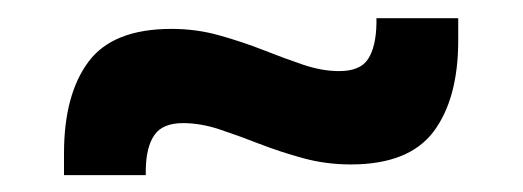

<svg xmlns="http://www.w3.org/2000/svg" viewBox="-20 -420 588 216"><path d="M374.5 -235Q347 -235 321.2 -242Q295.5 -249 271.8 -258.2Q248 -267.5 226.8 -274.5Q205.5 -281.5 186 -281.5Q163 -281.5 153.8 -268.2Q144.5 -255 144 -229.5V-223H52V-247.5Q52 -313.5 79.5 -350.5Q107 -387.5 173 -387.5Q201 -387.5 226.8 -380.2Q252.5 -373 276 -363.8Q299.5 -354.5 321 -347.2Q342.5 -340 361.5 -340Q385.5 -340 394.2 -353.8Q403 -367.5 403.5 -393.5V-399.5H495.5V-374.5Q495.5 -309 467.8 -272Q440 -235 374.5 -235Z"/></svg>

Font: Anek Tamil Medium SemiBold
Style: Regular
Weight: 600
Version: Version 1.003